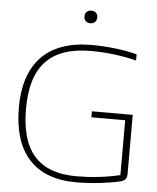

<svg xmlns="http://www.w3.org/2000/svg" viewBox="-58 -898 780 956"><g transform="rotate(5 332.0 -420.0)"><path d="M603 -621V-652C540 -669 454 -679 377 -679C152 -679 42 -555 42 -338C42 -115 147 9 358 9C437 9 518 -1 578 -15C602 -21 610 -32 610 -55V-350H406V-320H575V-46C505 -29 425 -21 359 -21C163 -21 78 -127 78 -335C78 -544 169 -649 377 -649C446 -649 530 -640 603 -621ZM328 -817C328 -799 339 -786 360 -786C381 -786 391 -799 392 -817V-818C392 -837 380 -849 360 -849C339 -849 328 -836 328 -818Z"/></g></svg>

Font: LT Wave Text Thin
Style: Regular
Weight: 100
Designer: Daniel Lyons
Version: Version 2.5 (Glyphs App)